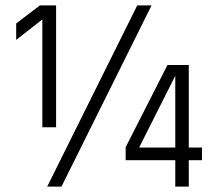

<svg xmlns="http://www.w3.org/2000/svg" viewBox="-20 -692 827 712"><path d="M489 -672H542L208 0H155ZM630 -145V-411L496 -145ZM680 -451V-145H729V-98H680V0H630V-98H446V-146L601 -451ZM188 -672V-220H137V-620L40 -544V-605L128 -672Z"/></svg>

Font: Khand
Style: Regular
Weight: 400
Designer: Devanagari: Sanchit Sawaria, Jyotish Sonowal; Latin: Satya Rajpurohit
Foundry: Indian Type Foundry
Version: Version 1.100;PS 1.0;hotconv 1.0.78;makeotf.lib2.5.61930; tt